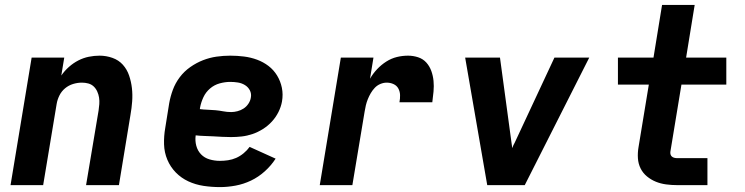

<svg xmlns="http://www.w3.org/2000/svg" viewBox="-20 -755 3040 783"><path d="M23 0 109 -520H242L230 -447Q243 -466 261 -482Q279 -498 299.5 -508.5Q320 -519 342 -523.5Q364 -528 386 -528Q413 -528 438.5 -519Q464 -510 481 -491Q498 -472 506.5 -447Q515 -422 518 -395.5Q521 -369 519 -341.5Q517 -314 512 -286L465 0H331Q344 -76 356.5 -152Q369 -228 382 -304Q384 -317 385 -330.5Q386 -344 384 -357Q382 -370 376.5 -382Q371 -394 362 -402.5Q353 -411 340.5 -414.5Q328 -418 314 -418Q296 -418 278 -412.5Q260 -407 245.5 -395Q231 -383 222.5 -366Q214 -349 211 -331L156 0Z M877 8Q843 8 810 3Q777 -2 748 -15.5Q719 -29 697 -51.5Q675 -74 662.5 -103.5Q650 -133 649 -166.5Q648 -200 654 -234L670 -334Q675 -362 685 -389Q695 -416 713 -440Q731 -464 756 -481.5Q781 -499 808 -509.5Q835 -520 863 -524Q891 -528 919 -528Q947 -528 975 -524.5Q1003 -521 1028.5 -511.5Q1054 -502 1075 -486Q1096 -470 1110 -447Q1124 -424 1129.5 -397Q1135 -370 1130 -341Q1126 -319 1115.5 -298Q1105 -277 1089 -259.5Q1073 -242 1052.5 -229Q1032 -216 1010 -208.5Q988 -201 966 -198.5Q944 -196 922 -196Q904 -196 886 -197Q868 -198 850 -199Q832 -200 814 -200.5Q796 -201 778 -203Q775 -181 780.5 -160.5Q786 -140 800 -125.5Q814 -111 834.5 -105Q855 -99 877 -99Q893 -99 910 -101.5Q927 -104 943 -111Q959 -118 973.5 -130Q988 -142 998 -156L1104 -108Q1086 -80 1060 -56.5Q1034 -33 1003.5 -18.5Q973 -4 940.5 2Q908 8 877 8ZM923 -298Q935 -298 948.5 -301.5Q962 -305 973.5 -312.5Q985 -320 993 -332Q1001 -344 1003 -357Q1006 -373 999 -386.5Q992 -400 979 -408Q966 -416 950.5 -418.5Q935 -421 919 -421Q898 -421 876 -415Q854 -409 836.5 -394Q819 -379 809.5 -358.5Q800 -338 796 -317L795 -310Q811 -308 827 -307.5Q843 -307 859 -305.5Q875 -304 890.5 -301Q906 -298 923 -298Z M1284 0 1370 -520H1503L1489 -434Q1501 -455 1518 -473Q1535 -491 1555.5 -504Q1576 -517 1598.5 -522.5Q1621 -528 1644 -528Q1665 -528 1685 -521.5Q1705 -515 1718.5 -500Q1732 -485 1739 -465.5Q1746 -446 1748 -425Q1750 -404 1748 -382Q1746 -360 1743 -338H1609Q1612 -353 1611.5 -367.5Q1611 -382 1604.5 -394Q1598 -406 1585 -412Q1572 -418 1557 -418Q1544 -418 1531 -412.5Q1518 -407 1508.5 -397Q1499 -387 1492 -375Q1485 -363 1480 -350.5Q1475 -338 1472 -325.5Q1469 -313 1467 -300L1417 0Z M1967 0 1877 -520H2019L2066 -173Q2067 -168 2067.5 -162.5Q2068 -157 2069 -151Q2071 -157 2073.5 -162.5Q2076 -168 2079 -173L2241 -520H2383L2120 0Z M2742 0Q2719 0 2696.5 -3Q2674 -6 2654.5 -14Q2635 -22 2618.5 -35.5Q2602 -49 2592.5 -68Q2583 -87 2581.5 -109.5Q2580 -132 2584 -155L2626 -410H2500V-520H2645L2680 -735H2813L2778 -520H2942V-410H2759L2714 -137Q2713 -131 2714.5 -125.5Q2716 -120 2720 -116.5Q2724 -113 2730 -111.5Q2736 -110 2742 -110H2865V0Z"/></svg>

Font: Iosevka SS04 XBd Ex
Style: Italic
Weight: 800
Width: 7
Italic angle: -9°
Monospace: yes
Designer: Belleve Invis
Foundry: Belleve Invis
Version: Version 19.0.0; ttfautohint (v1.8.4)